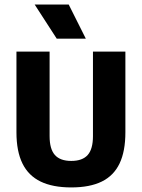

<svg xmlns="http://www.w3.org/2000/svg" viewBox="-20 -824 629 852"><path d="M296.3 7.7Q214 7.7 160.1 -18.4Q106.2 -44.5 79.6 -98.6Q53 -152.7 53 -236.8V-595H200.1V-219.9Q200.1 -162.6 223.5 -136.3Q246.9 -109.9 296.2 -109.9Q345.8 -109.9 369.2 -136.3Q392.5 -162.6 392.5 -219.9V-595H536.4V-236.8Q536.4 -152.7 510.6 -98.6Q484.8 -44.5 431.7 -18.4Q378.6 7.7 296.3 7.7ZM231.7 -652.5 133.8 -803.9H284.9L360.8 -652.5Z"/></svg>

Font: Encode Sans SC Condensed Thin
Style: Regular
Weight: 100
Width: 3
Designer: Multiple Designers
Foundry: Impallari Type
Version: Version 3.002